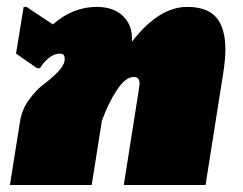

<svg xmlns="http://www.w3.org/2000/svg" viewBox="-20 -528 694 548"><path d="M8.3 0 37.5 -183.3Q42.5 -215 62.5 -242.9Q82.5 -270.8 103.8 -286.7Q125 -302.5 143.3 -320.8Q161.7 -339.2 164.2 -354.2Q167.5 -375 150.8 -375Q134.2 -375 118.3 -361.7Q102.5 -348.3 94.2 -333.3H85.8L25.8 -375L47.5 -508.3H55.8L130.8 -458.3Q188.3 -508.3 255.8 -508.3Q303.3 -508.3 330 -483.3Q356.7 -458.3 356.7 -417.5V-409.2Q433.3 -508.3 514.2 -508.3Q571.7 -508.3 597.5 -477.9Q623.3 -447.5 623.3 -386.7Q623.3 -358.3 616.7 -316.7L566.7 0H333.3L376.7 -275Q378.3 -286.7 378.3 -290Q378.3 -308.3 361.7 -308.3Q338.3 -308.3 313.8 -271.2Q289.2 -234.2 270.8 -183.3L241.7 0Z"/></svg>

Font: BoonTook
Style: Italic
Weight: 400
Italic angle: -9°
Designer: Sungsit Sawaiwan
Foundry: FontUni
Version: Version 3.0